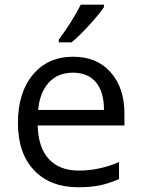

<svg xmlns="http://www.w3.org/2000/svg" viewBox="-20 -786 601 816"><path d="M312 9.8Q193.4 9.8 124.8 -62.5Q56.2 -134.8 56.2 -263.2Q56.2 -392.6 119.9 -468.8Q183.6 -544.9 291 -544.9Q391.6 -544.9 450.2 -478.8Q508.8 -412.6 508.8 -304.2V-252.9H140.1Q142.6 -158.7 187.7 -109.9Q232.9 -61 314.9 -61Q401.4 -61 485.8 -97.2V-24.9Q442.9 -6.3 404.5 1.7Q366.2 9.8 312 9.8ZM290 -477.1Q225.6 -477.1 187.3 -435.1Q148.9 -393.1 142.1 -318.8H421.9Q421.9 -395.5 387.7 -436.3Q353.5 -477.1 290 -477.1ZM230 -618.2Q253.4 -648.4 280.5 -691.4Q307.6 -734.4 323.2 -766.1H421.9V-755.9Q400.4 -724.1 357.9 -677.7Q315.4 -631.3 284.2 -606H230Z"/></svg>

Font: f01947593
Style: Regular
Weight: 400
Foundry: Ascender Corporation
Version: Version 1.10